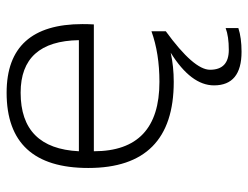

<svg xmlns="http://www.w3.org/2000/svg" viewBox="-106 -447 761 589"><g transform="rotate(-90 274.5 -152.5)"><path d="M105 -291H445.8Q442.9 -469.7 284.7 -469.7Q113.8 -469.7 105 -291ZM407.2 -9.3Q365.2 0 317.9 0Q53.7 0 53.7 -262.2Q53.7 -512.7 284.7 -512.7Q495.1 -512.7 495.1 -279.8Q495.1 -263.2 494.1 -245.1H105Q105 -43.9 317.9 -43.9Q405.3 -43.9 473.1 -68.4V-24.4Q355 61.5 355 111.3Q355 168.9 416 168.9Q457.5 168.9 482.9 159.2V198.2Q453.1 208 410.2 208Q307.1 208 307.1 123.5Q307.1 53.2 407.2 -9.3Z"/></g></svg>

Font: Voltera Light
Style: Light
Weight: 300
Designer: Bernd Montag
Version: Version 1.301